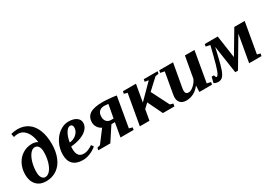

<svg xmlns="http://www.w3.org/2000/svg" viewBox="11 -1475 3182 2268"><g transform="rotate(-30 1601.5 -341.0)"><path d="M267.1 -459Q286.1 -459 308.6 -453.4Q331.1 -447.8 343.8 -437.5Q337.9 -496.1 316.4 -543.2Q294.9 -590.3 261.2 -616.9Q227.5 -643.6 184.1 -643.6Q154.8 -643.6 124.5 -634.3L115.2 -681.2Q127.4 -685.5 156.2 -689.7Q185.1 -693.8 202.6 -693.8Q286.1 -693.8 346.7 -652.6Q407.2 -611.3 439.5 -531.5Q471.7 -451.7 471.7 -340.3Q471.7 -235.8 438.2 -156Q404.8 -76.2 342 -33.2Q279.3 9.8 196.3 9.8Q111.8 9.8 64.5 -42Q17.1 -93.8 17.1 -182.1Q17.1 -259.8 49.6 -323.7Q82 -387.7 139.9 -423.3Q197.8 -459 267.1 -459ZM147 -141.1Q147 -91.3 164.6 -64.9Q182.1 -38.6 210.9 -38.6Q246.6 -38.6 277.1 -75.2Q307.6 -111.8 325.2 -174.1Q342.8 -236.3 342.8 -305.7Q342.8 -354 325 -380.9Q307.1 -407.7 274.9 -407.7Q242.2 -407.7 212.4 -370.8Q182.6 -334 164.8 -272.2Q147 -210.4 147 -141.1Z M918 -371.1Q918 -327.1 885.7 -290Q853.5 -252.9 792.7 -229Q731.9 -205.1 654.8 -199.2Q652.3 -189.5 652.3 -166Q652.3 -50.8 740.7 -50.8Q776.9 -50.8 807.6 -64.7Q838.4 -78.6 865.2 -96.7L886.7 -65.9Q843.8 -29.8 793.5 -10Q743.2 9.8 696.8 9.8Q610.4 9.8 564.9 -33.7Q519.5 -77.1 519.5 -161.1Q519.5 -245.1 555.2 -316.9Q590.8 -388.7 649.4 -429.9Q708 -471.2 771 -471.2Q838.4 -471.2 878.2 -444.1Q918 -417 918 -371.1ZM662.6 -248Q722.2 -254.4 760.5 -291.3Q798.8 -328.1 798.8 -377.4Q798.8 -397.9 788.8 -408.2Q778.8 -418.5 765.1 -418.5Q731.4 -418.5 702.4 -368.7Q673.3 -318.8 662.6 -248Z M1008.3 -321.8Q1008.3 -397 1063.5 -432.9Q1118.7 -468.8 1236.3 -468.8Q1269.5 -468.8 1326.7 -463.9Q1383.8 -459 1421.9 -452.1L1351.1 -43.9L1395.5 -32.2L1391.1 0H1211.9L1245.1 -189.9H1197.3L1072.8 0H909.2L915 -31.7L956.1 -43L1081.5 -208.5Q1047.4 -225.6 1027.8 -255.9Q1008.3 -286.1 1008.3 -321.8ZM1137.7 -323.2Q1137.7 -282.2 1159.9 -258.5Q1182.1 -234.9 1218.3 -234.9H1252.9L1286.1 -415.5Q1246.6 -419.9 1231 -419.9Q1187 -419.9 1162.4 -395Q1137.7 -370.1 1137.7 -323.2Z M1982.4 -459 1977.1 -428.2 1931.2 -419.4 1789.1 -288.1 1911.1 -47.4 1953.1 -35.2 1946.8 0.5H1789.6L1692.4 -201.2L1632.3 -145L1606.9 0H1475.6L1548.8 -415L1503.9 -426.8L1509.3 -459H1687.5L1646.5 -225.1L1838.9 -418.9L1788.1 -427.2L1793.9 -459Z M2132.8 -105.5Q2132.8 -58.1 2177.2 -58.1Q2208.5 -58.1 2247.6 -93Q2286.6 -127.9 2303.7 -169.4L2355.5 -459H2485.4L2413.1 -44.4L2466.3 -32.2L2460 0H2287.1L2291 -85.9Q2215.3 11.7 2105.5 11.7Q2056.2 11.7 2028.3 -14.9Q2000.5 -41.5 2000.5 -91.3Q2000.5 -100.6 2003.7 -123Q2006.8 -145.5 2055.2 -415L1998.5 -426.8L2004.9 -459H2193.4L2143.6 -181.6Q2132.8 -125.5 2132.8 -105.5Z M3170.4 -459 3097.7 -43.9 3141.1 -32.2 3134.8 0H2966.3L3030.8 -366.2L2808.6 9.8H2771.5L2715.3 -367.2L2693.8 -273.4Q2664.6 -145 2644.5 -90.6Q2624.5 -36.1 2601.3 -13.2Q2578.1 9.8 2543 9.8Q2524.4 9.8 2508.5 4.4Q2492.7 -1 2483.9 -7.3L2503.9 -84H2533.7L2540.5 -66.4Q2543 -58.1 2545.7 -54.9Q2548.3 -51.8 2553.7 -51.8Q2572.3 -51.8 2594 -110.1Q2615.7 -168.5 2645 -286.6L2677.2 -415L2619.6 -427.2L2625.5 -459H2802.7L2846.7 -152.3L3028.8 -459Z"/></g></svg>

Font: Tinos
Style: Bold Italic
Weight: 700
Italic angle: -16.333°
Designer: Steve Matteson
Foundry: Monotype Imaging Inc.
Version: Version 1.23